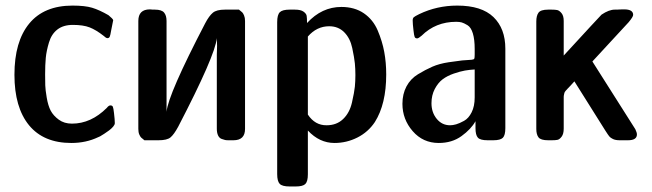

<svg xmlns="http://www.w3.org/2000/svg" viewBox="-20 -507 2357 694"><path d="M32.2 -236.8Q32.2 -356.9 85.7 -421.9Q139.2 -486.8 242.2 -486.8Q287.1 -486.8 313 -479Q338.9 -471.2 372.1 -452.1Q388.2 -439 389.2 -434.1Q389.2 -432.1 381.8 -397Q378.9 -378.9 376.5 -374Q374 -369.1 368.2 -369.1Q363.3 -369.1 354 -377.9Q327.1 -398.9 304 -408Q280.8 -417 243.2 -417Q209 -417 187.5 -400.4Q166 -383.8 157 -353.5Q147.9 -323.2 145.5 -298.1Q143.1 -272.9 143.1 -237.8Q143.1 -213.9 143.6 -198.5Q144 -183.1 148.9 -154.1Q153.8 -125 163.3 -106.9Q172.9 -88.9 192.4 -74.5Q211.9 -60.1 240.2 -60.1Q309.1 -60.1 366.2 -117.2Q373 -126 378.9 -126Q385.7 -126 387.9 -121.1Q390.1 -116.2 392.1 -98.1Q395 -74.2 395 -62Q395 -56.2 388.9 -49.1Q382.8 -42 374 -35.4Q365.2 -28.8 356.7 -23.4Q348.1 -18.1 341.8 -14.2L335 -11.2Q291 9.8 237.8 9.8Q137.7 9.8 85 -54.2Q32.2 -118.7 32.2 -236.8Z M480 -41V-431.2Q480 -473.1 522 -473.1Q523.9 -473.1 526.9 -472.7Q529.8 -472.2 531.7 -472.2H540Q564 -472.2 573 -461.7Q582 -451.2 582 -431.2V-103Q587.9 -166 721.7 -422.9Q735.8 -449.7 749.3 -460.9Q762.7 -472.2 793 -472.2H843.8Q852.5 -465.3 855.7 -462.2Q858.9 -459 862.3 -450.9Q865.7 -442.9 865.7 -431.2V-41Q865.7 0 823.7 0H805.7Q797.9 0 793.5 -1Q789.1 -2 781 -4.9Q772.9 -7.8 768.3 -17.3Q763.7 -26.9 763.7 -42V-309.1Q763.7 -314 764.2 -325Q764.6 -335.9 764.6 -341.1Q764.6 -346.2 764.2 -355Q763.7 -363.8 763.7 -369.1Q757.8 -306.2 624 -48.8Q608.9 -21 596.4 -10.5Q584 0 552.7 0H502Q493.2 -6.8 490 -10Q486.8 -13.2 483.4 -21Q480 -28.8 480 -41Z M981.9 122.1V-426.8Q981.9 -453.6 991.5 -462.9Q1001 -472.2 1026.9 -472.2H1045.9Q1066.9 -472.2 1076.9 -465.1Q1086.9 -458 1088.4 -450Q1089.8 -441.9 1089.8 -423.8Q1143.1 -481.9 1213.9 -481.9Q1261.7 -481.9 1295.2 -459Q1328.6 -436 1345.2 -397Q1361.8 -357.9 1368.9 -319.3Q1376 -280.8 1376 -237.8Q1376 -130.9 1335 -65.9Q1311 -29.8 1272 -10Q1232.9 9.8 1189 9.8Q1134.8 9.8 1092.8 -35.2V123Q1092.8 148.9 1083.7 158Q1074.7 167 1048.8 167H1026.9Q1000 167 991 157.5Q981.9 147.9 981.9 122.1ZM1092.8 -92.8Q1118.7 -53.7 1160.6 -54.2Q1196.8 -54.2 1220.2 -76.7Q1243.7 -99.1 1252.2 -136.5Q1260.7 -173.8 1262.7 -193.8Q1264.6 -213.9 1264.6 -235.8Q1264.6 -257.8 1262.7 -277.8Q1260.7 -297.9 1253.2 -333.5Q1245.6 -369.1 1224.1 -390.6Q1202.6 -412.1 1169.9 -412.1Q1125 -412.1 1092.8 -375Z M1434.6 -131.8Q1434.6 -167 1449.2 -194.6Q1463.9 -222.2 1490.7 -238.5Q1517.6 -254.9 1542.7 -265.9Q1567.9 -276.9 1601.8 -282Q1635.7 -287.1 1650.6 -288.6Q1665.5 -290 1684.6 -291Q1692.4 -292 1694.1 -294.4Q1695.8 -296.9 1695.8 -310.1V-330.1Q1695.8 -364.3 1689.2 -386.2Q1682.6 -408.2 1669.7 -416Q1656.7 -423.8 1648.7 -426Q1640.6 -428.2 1628.9 -428.2Q1554.7 -428.2 1503.9 -377.9Q1492.7 -368.2 1487.8 -368.2Q1481 -368.2 1478.8 -373.5Q1476.6 -378.9 1474.6 -397Q1471.7 -420.9 1471.7 -433.1Q1471.7 -440.9 1475.6 -444.6Q1479.5 -448.2 1495.6 -456.1Q1559.6 -486.8 1632.8 -486.8Q1720.7 -486.8 1763.7 -445.3Q1806.6 -403.8 1806.6 -331.1V-43.9Q1806.6 -18.1 1797.6 -9Q1788.6 0 1762.7 0H1742.7Q1715.8 0 1707.3 -9.5Q1698.7 -19 1698.7 -43.9V-68.8Q1682.6 -40 1648.2 -15.1Q1613.8 9.8 1565.9 9.8Q1508.8 9.8 1471.7 -33Q1434.6 -75.7 1434.6 -131.8ZM1539.6 -133.8Q1539.6 -100.6 1558.6 -77.4Q1577.6 -54.2 1606.9 -54.2Q1616.7 -54.2 1628.7 -57.6Q1640.6 -61 1657.2 -70.1Q1673.8 -79.1 1684.8 -101.1Q1695.8 -123 1695.8 -154.8V-255.9Q1677.7 -254.9 1660.6 -252Q1643.6 -249 1620.1 -241Q1596.7 -232.9 1580.1 -220.5Q1563.5 -208 1551.5 -185.3Q1539.6 -162.6 1539.6 -133.8Z M1918.5 -41V-429.2Q1918.5 -450.2 1926.5 -461.2Q1934.6 -472.2 1961.4 -472.2H1974.1Q1986.3 -472.2 1993.9 -470.7Q2001.5 -469.2 2009.5 -459.7Q2017.6 -450.2 2017.6 -431.2V-306.2Q2144.5 -444.3 2154.3 -454.1Q2181.2 -472.2 2202.1 -472.2H2209.5Q2212.4 -472.2 2219.5 -472.7Q2226.6 -473.1 2230.5 -473.1H2236.3Q2268.6 -473.1 2268.6 -453.1Q2268.6 -446.3 2252.4 -426.8Q2124.5 -287.6 2121.6 -285.2V-284.2L2276.4 -40Q2282.2 -27.8 2282.2 -21Q2282.2 0 2249.5 0H2220.2Q2205.1 0 2195.8 -4.4Q2186.5 -8.8 2182.4 -13.9Q2178.2 -19 2168.5 -34.2L2056.2 -212.9Q2050.3 -206.1 2042.2 -197.5Q2034.2 -189 2031.2 -186Q2028.3 -183.1 2024.4 -178.5Q2020.5 -173.8 2020 -170.9Q2019.5 -168 2018.6 -164.6Q2017.6 -161.1 2017.6 -155.8V-42Q2017.6 -22.9 2010 -12.9Q2002.4 -2.9 1994.9 -1.5Q1987.3 0 1974.1 0H1961.4Q1934.6 0 1926.5 -10.5Q1918.5 -21 1918.5 -41Z"/></svg>

Font: CMU Sans Serif Demi Condensed
Style: DemiCondensed
Weight: 600
Width: 3
Version: Version 0.7.0